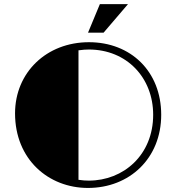

<svg xmlns="http://www.w3.org/2000/svg" viewBox="-20 -905 857 934"><path d="M53.2 -353.5C53.2 -129.4 216.3 9.3 407.7 9.3C610.4 9.3 764.2 -134.8 764.2 -346.7C764.2 -558.1 615.7 -699.7 412.6 -699.7C206.1 -699.7 53.2 -552.2 53.2 -353.5ZM361.8 -30.3V-660.2C381.3 -663.1 398.9 -664.1 412.1 -664.1C596.7 -664.1 725.1 -526.9 725.1 -346.7C725.1 -150.9 580.6 -26.4 412.1 -26.4C398.4 -26.4 380.4 -27.3 361.8 -30.3ZM408.2 -746.1H483.9L602.5 -884.8H465.8Z"/></svg>

Font: Limelight
Style: Regular
Weight: 400
Designer: Nicole Fally
Foundry: Nicole Fally
Version: Version 1.002